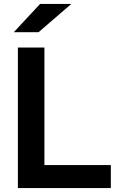

<svg xmlns="http://www.w3.org/2000/svg" viewBox="-20 -957 616 977"><path d="M544 0H71V-715H206V-117H544ZM343 -937 176 -793H50L184 -937Z"/></svg>

Font: Wix Madefor Display
Style: Bold
Weight: 700
Designer: Dalton Maag Ltd
Foundry: Dalton Maag Ltd
Version: Version 3.100